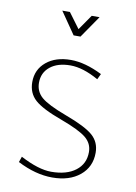

<svg xmlns="http://www.w3.org/2000/svg" viewBox="-78 -707 548 771"><g transform="rotate(10 196.0 -321.5)"><path d="M203 -565H175L113 -655H144L190 -593L233 -655H265ZM299 -408Q235 -444 184 -444Q132 -444 101.5 -419.5Q71 -395 71 -354Q71 -318 97.5 -295Q124 -272 199 -244Q283 -213 313.5 -186Q344 -159 344 -116Q344 -58 301.5 -23Q259 12 189 12Q121 12 47 -26L55 -49Q129 -10 181 -10Q244 -10 280.5 -38Q317 -66 317 -114Q317 -149 289 -172Q261 -195 185 -223Q105 -252 74.5 -279.5Q44 -307 44 -352Q44 -403 82 -434.5Q120 -466 182 -466Q240 -466 310 -431Z"/></g></svg>

Font: Tajawal ExtraLight
Style: Regular
Weight: 275
Designer: Boutros Fonts
Foundry: Created by Boutros International 2017
Version: Version 1.700